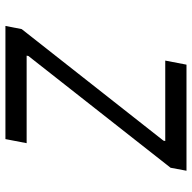

<svg xmlns="http://www.w3.org/2000/svg" viewBox="-20 -687 707 707"><g transform="rotate(90 333.5 -333.5)"><path d="M203.1 -588.5 218.1 -666.7H608.7L597.7 -608.1L186.2 -84.6L184.9 -78.1H507.2L492.2 0H75.5L87.2 -59.9L498 -582L499.3 -588.5Z"/></g></svg>

Font: Monoid
Style: Italic
Weight: 400
Width: 4
Italic angle: -11°
Monospace: yes
Version: Version 0.61